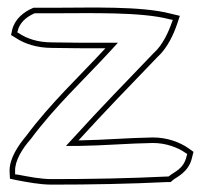

<svg xmlns="http://www.w3.org/2000/svg" viewBox="-20 -487 545 521"><path d="M6 -22 7 -2 26 2C53 7 87 14 121 14C226 14 332 12 434 7H443L450 1C458 -6 492 -19 501 -59L505 -75L491 -85C468 -101 434 -114 395 -114C328 -113 262 -107 193 -106C262 -182 334 -256 407 -332C435 -357 452 -396 461 -423L468 -444L443 -450C363 -471 226 -466 132 -466H71C44 -455 20 -435 13 -406L10 -392L23 -384C47 -368 81 -357 121 -357C168 -356 216 -356 266 -356C195 -279 118 -208 51 -118C30 -93 5 -57 6 -22ZM21 -14V-23C20 -51 41 -84 62 -108L63 -109C129 -198 205 -268 277 -346L300 -371H266C216 -371 168 -371 121 -372C83 -372 53 -382 31 -397L27 -399L28 -403C33 -425 51 -441 74 -451H132C226 -451 363 -455 439 -435L449 -433L447 -428C438 -402 422 -365 397 -343L396 -342C323 -266 251 -192 182 -116L159 -91H193C263 -92 329 -98 395 -99C430 -99 462 -87 482 -73L488 -69L486 -62C478 -28 453 -21 440 -10L437 -8H434H433C331 -3 226 -1 121 -1C89 -1 56 -8 29 -13Z"/></svg>

Font: Snowfall
Style: BlkOl
Weight: 900
Designer: Jasper
Foundry: Cannot Into Space Fonts
Version: Version 0.9